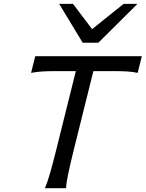

<svg xmlns="http://www.w3.org/2000/svg" viewBox="-20 -996 770 1016"><path d="M730.5 -698.7 708.5 -610.4Q680.7 -616.2 652.6 -617.9Q624.5 -619.6 591.3 -619.6H474.1L371.6 -208Q354 -136.7 342.3 -82.8Q330.6 -28.8 329.6 0H217.3Q230.5 -28.8 245.8 -82.8Q261.2 -136.7 278.8 -208L381.3 -619.6H266.6Q233.9 -619.6 204.6 -617.9Q175.3 -616.2 144.5 -610.4L166.5 -698.7ZM366.2 -975.6 467.3 -841.8 634.3 -975.6H707.5L500.5 -770H417.5L293 -975.6Z"/></svg>

Font: Andika New Basic
Style: Italic
Weight: 400
Italic angle: -14°
Designer: Victor Gaultney, Annie Olsen, Julie Remington, Don Collingsworth, Eric Hays
Foundry: SIL International
Version: Version 5.500